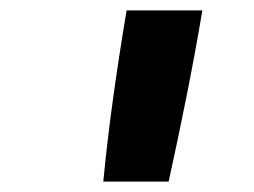

<svg xmlns="http://www.w3.org/2000/svg" viewBox="-20 -792 490 370"><path d="M179 -442Q187 -524 198.5 -606.5Q210 -689 224 -772H370Q356 -689 339.5 -606.5Q323 -524 305 -442Z"/></svg>

Font: Iosevka Etoile Extrabold
Style: Italic
Weight: 800
Italic angle: -9°
Designer: Belleve Invis
Foundry: Belleve Invis
Version: Version 22.1.2; ttfautohint (v1.8.4)